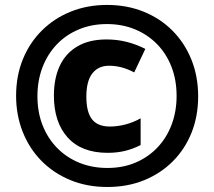

<svg xmlns="http://www.w3.org/2000/svg" viewBox="-20 -744 864 774"><path d="M412.6 9.8Q330.6 9.8 262.9 -18.3Q195.3 -46.4 146.5 -96.2Q97.7 -146 71.3 -213.1Q44.9 -280.3 44.9 -357.9Q44.9 -438.5 72.3 -505.4Q99.6 -572.3 149.2 -621.3Q198.7 -670.4 265.6 -697.3Q332.5 -724.1 411.6 -724.1Q491.7 -724.1 558.8 -697Q626 -669.9 675.3 -620.4Q724.6 -570.8 751.7 -503.4Q778.8 -436 778.8 -355.5Q778.8 -275.9 752.2 -209.2Q725.6 -142.6 676.5 -93.5Q627.4 -44.4 560.5 -17.3Q493.7 9.8 412.6 9.8ZM414.1 -127.9Q308.6 -127.9 252.9 -189.7Q197.3 -251.5 197.3 -358.4Q197.3 -428.7 221.4 -479.5Q245.6 -530.3 293 -557.6Q340.3 -585 409.2 -585Q452.1 -585 490.7 -575.2Q529.3 -565.4 565.9 -546.9L521 -452.1Q495.1 -465.8 470.2 -472.4Q445.3 -479 419.4 -479Q376.5 -479 352.3 -448.2Q328.1 -417.5 328.1 -354.5Q328.1 -292 351.1 -262.9Q374 -233.9 422.9 -233.9Q453.6 -233.9 485.6 -242.2Q517.6 -250.5 546.9 -267.1V-159.2Q516.1 -143.6 483.9 -135.7Q451.7 -127.9 414.1 -127.9ZM413.1 -66.9Q475.6 -66.9 526.6 -88.6Q577.6 -110.4 614.7 -149.4Q651.9 -188.5 671.9 -241.7Q691.9 -294.9 691.9 -357.4Q691.9 -421.9 671.1 -475.1Q650.4 -528.3 612.5 -566.7Q574.7 -605 523.4 -626Q472.2 -647 411.1 -647Q348.6 -647 297.1 -625.2Q245.6 -603.5 208.5 -564.5Q171.4 -525.4 151.1 -472.2Q130.9 -418.9 130.9 -356Q130.9 -291.5 151.9 -238.5Q172.9 -185.5 210.9 -147Q249 -108.4 300.5 -87.6Q352.1 -66.9 413.1 -66.9Z"/></svg>

Font: Open Sans SemiCondensed ExtraBold
Style: Italic
Weight: 800
Width: 4
Italic angle: -12°
Designer: Monotype Design Team
Foundry: Monotype Imaging Inc.
Version: Version 3.003